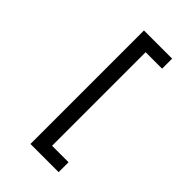

<svg xmlns="http://www.w3.org/2000/svg" viewBox="-263 -808 1055 1055"><g transform="rotate(45 265.0 -280.0)"><path d="M196 161H415V84H287V-643H415V-721H196Z"/></g></svg>

Font: Noto Sans Mono Condensed Medium
Style: Regular
Weight: 500
Width: 3
Designer: Monotype Design Team
Foundry: Monotype Imaging Inc.
Version: Version 2.014